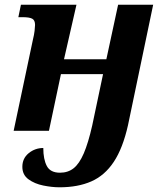

<svg xmlns="http://www.w3.org/2000/svg" viewBox="-20 -556 707 816"><path d="M233 240Q201 240 164 232.5Q127 225 101 206Q75 187 75 153Q75 117 102 95Q129 73 164 73Q164 121 179 149.5Q194 178 235 178Q269 178 293 159Q317 140 336 96Q355 52 372 -23L418 -241H239L188 0H38L120 -388Q125 -408 127 -425Q129 -442 129 -450Q129 -470 117 -476.5Q105 -483 76 -483H58L69 -536H305L252 -304H432L482 -536H631L524 -24Q502 74 463.5 132Q425 190 368 215Q311 240 233 240Z"/></svg>

Font: Noto Serif
Style: Bold Italic
Weight: 700
Italic angle: -12°
Designer: Monotype Design Team
Foundry: Monotype Imaging Inc.
Version: Version 2.013